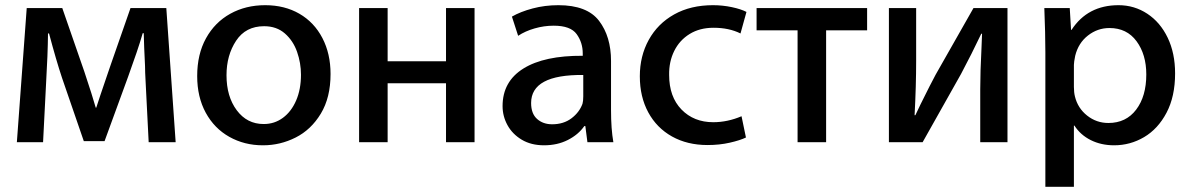

<svg xmlns="http://www.w3.org/2000/svg" viewBox="-20 -520 4588 740"><path d="M305 -244Q337 -148 349 -105H351Q361 -137 396 -239L408 -274L483 -489H621L657 28H553L541 -209Q539 -243 539 -265Q535 -344 534 -392H530Q520 -357 506.5 -317.5Q493 -278 474 -225L383 24H303L219 -220Q197 -286 169 -391H165Q164 -307 158 -207L146 28H45L83 -489H220Z M740 -227Q740 -311 774 -372.5Q808 -434 867.5 -467Q927 -500 1002 -500Q1077 -500 1134 -467Q1191 -434 1222.5 -373.5Q1254 -313 1254 -235Q1254 -144 1216.5 -82Q1179 -20 1119.5 10Q1060 40 994 40H993Q922 40 864 7.5Q806 -25 773 -85.5Q740 -146 740 -227ZM1140 -232Q1140 -277 1125 -320Q1110 -363 1078 -391Q1046 -419 998 -419Q927 -419 890 -363Q853 -307 853 -230Q853 -148 892.5 -95Q932 -42 996 -42H997Q1038 -42 1070.5 -66Q1103 -90 1121.5 -133Q1140 -176 1140 -232Z M1699 -284V-489H1809V28H1699V-199H1474V28H1364V-489H1474V-284Z M2344 28H2244L2236 -34H2232Q2209 -1 2168.5 19.5Q2128 40 2077 40Q2027 40 1991 18.5Q1955 -3 1936 -37.5Q1917 -72 1917 -111Q1917 -206 1997.5 -256Q2078 -306 2226 -305V-314Q2226 -356 2202.5 -388.5Q2179 -421 2114 -421Q2077 -421 2040.5 -410.5Q2004 -400 1977 -382L1953 -456Q1986 -475 2033 -487.5Q2080 -500 2132 -500Q2243 -500 2289 -439.5Q2335 -379 2335 -285V-96Q2335 -23 2344 28ZM2027 -123Q2027 -82 2050 -61.5Q2073 -41 2108 -41Q2152 -41 2182.5 -64Q2213 -87 2225 -120Q2228 -130 2228 -149V-231Q2027 -233 2027 -123Z M2707 39Q2629 39 2570 6Q2511 -27 2478.5 -87Q2446 -147 2446 -226Q2446 -304 2480.5 -366.5Q2515 -429 2578.5 -464.5Q2642 -500 2728 -500Q2765 -500 2800.5 -492.5Q2836 -485 2857 -474L2834 -391Q2790 -413 2730 -413Q2677 -413 2638 -389Q2599 -365 2578.5 -323.5Q2558 -282 2559 -231Q2559 -147 2606.5 -98Q2654 -49 2729 -49Q2784 -49 2838 -72L2855 10Q2832 21 2792.5 30Q2753 39 2707 39Z M3164 -403V28H3054V-403H2896V-489H3322V-403Z M3505 -76H3508L3528 -118Q3567 -197 3586 -232L3732 -489H3863V28H3758V-176Q3758 -242 3763 -339Q3763 -352 3765 -390H3762Q3725 -312 3684 -235L3536 28H3406V-489H3511V-286Q3511 -189 3505 -76Z M4005 -489H4103L4108 -405H4110Q4172 -500 4291 -500Q4352 -500 4402 -467Q4452 -434 4480.5 -374.5Q4509 -315 4509 -237Q4509 -148 4476 -85.5Q4443 -23 4389.5 8.5Q4336 40 4274 40Q4224 40 4184 20Q4144 0 4121 -36H4119V200H4009V-318Q4009 -391 4005 -489ZM4123 -148Q4134 -103 4170 -74.5Q4206 -46 4252 -46Q4320 -46 4359 -97.5Q4398 -149 4398 -233Q4398 -310 4360.5 -361Q4323 -412 4256 -412Q4210 -412 4173 -383Q4136 -354 4124 -305Q4119 -280 4119 -270V-185Q4119 -164 4123 -148Z"/></svg>

Font: Gmarket Sans TTF Medium
Style: Regular
Weight: 500
Designer: Creative Director : Sungho Lee; Art Director : Kiwoong Choi; Project Manager : Sori Yang, Jongwook Yoon; Font Designer :
Foundry: Sandoll Inc.
Version: Version 1.000;hotconv 1.0.109;makeotfexe 2.5.65596